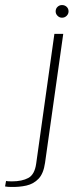

<svg xmlns="http://www.w3.org/2000/svg" viewBox="-131 -629 291 759"><path d="M-89 110Q-94 110 -101 109.5Q-108 109 -111 108L-107 86Q-106 87 -98.5 87.5Q-91 88 -84 88Q-44 88 -19 74.5Q6 61 12 18L84 -495H119L47 15Q41 57 21.5 77.5Q2 98 -26.5 104.5Q-55 111 -89 110ZM114 -559Q104 -559 96.5 -566.5Q89 -574 89 -584Q89 -595 96.5 -602Q104 -609 114 -609Q125 -609 132.5 -602Q140 -595 140 -584Q140 -574 132.5 -566.5Q125 -559 114 -559Z"/></svg>

Font: Alumni Sans Thin ExtraLight
Style: Italic
Weight: 250
Italic angle: -8°
Version: Version 1.016